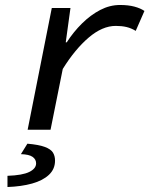

<svg xmlns="http://www.w3.org/2000/svg" viewBox="-20 -521 640 771"><path d="M91 0 188 -489H263L244 -351H248Q275 -393 309.5 -427Q344 -461 382.5 -481Q421 -501 462 -501Q495 -501 519.5 -494.5Q544 -488 560 -477L525 -397Q507 -408 488 -412.5Q469 -417 445 -417Q391 -417 336 -370Q281 -323 232 -244L183 0ZM10 230V185Q70 183 97.5 169.5Q125 156 125 135Q125 119 111 109Q97 99 64 98L90 56Q136 60 160 69Q184 78 192.5 91.5Q201 105 201 124Q201 158 176.5 181Q152 204 109 216Q66 228 10 230Z"/></svg>

Font: Source Code Pro ExtraLight Medium
Style: Italic
Weight: 500
Italic angle: -11°
Monospace: yes
Version: Version 1.016;hotconv 1.0.116;makeotfexe 2.5.65601